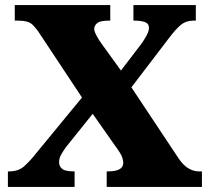

<svg xmlns="http://www.w3.org/2000/svg" viewBox="-20 -734 825 754"><path d="M11 0V-61H17Q53 -61 76 -82Q99 -103 121 -131L302 -351L137 -600Q121 -625 105.5 -639Q90 -653 51 -653H38V-714H413V-653H407Q373 -653 361.5 -643Q350 -633 350 -621Q350 -611 358.5 -595Q367 -579 377 -565L455 -457L536 -563Q544 -574 554.5 -592.5Q565 -611 565 -624Q565 -642 548.5 -647.5Q532 -653 509 -653H504V-714H749V-653H740Q711 -653 691 -637Q671 -621 641 -581L496 -391L680 -114Q700 -84 720.5 -72.5Q741 -61 760 -61H773V0H399V-61H404Q464 -61 464 -94Q464 -105 459 -118.5Q454 -132 431 -163L344 -287L238 -155Q229 -142 220.5 -127.5Q212 -113 212 -97Q212 -81 224 -71Q236 -61 269 -61H273V0Z"/></svg>

Font: Noto Serif Ethiopic Black
Style: Regular
Weight: 900
Designer: Monotype Design Team
Foundry: Monotype Imaging Inc.
Version: Version 2.102; ttfautohint (v1.8.4.7-5d5b)